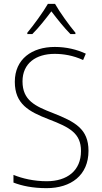

<svg xmlns="http://www.w3.org/2000/svg" viewBox="-20 -968 529 998"><path d="M266 -948H229C205 -906 154 -836 122 -798V-791H148C181 -823 219 -872 247 -909C276 -871 313 -824 346 -791H372V-798C343 -832 290 -905 266 -948ZM440 -184C440 -298 370 -335 256 -380C163 -416 97 -446 97 -545C97 -639 167 -688 264 -688C309 -688 360 -680 412 -656L426 -689C379 -711 324 -724 265 -724C146 -724 57 -661 57 -543C57 -427 130 -388 233 -348C343 -306 401 -275 401 -183C401 -80 328 -26 223 -26C157 -26 96 -40 50 -59V-19C94 -2 150 10 222 10C349 10 440 -57 440 -184Z"/></svg>

Font: Noto Sans SemiCondensed ExtraLight
Style: Regular
Weight: 200
Width: 4
Designer: Monotype Design Team
Foundry: Monotype Imaging Inc.
Version: Version 2.013